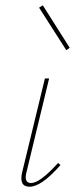

<svg xmlns="http://www.w3.org/2000/svg" viewBox="-20 -704 287 727"><path d="M231 -514 128 -675 142 -684 244 -523ZM92 3Q51 3 64 -52L150 -407H166L80 -51Q70 -11 98 -11Q131 -11 200 -87L209 -79Q137 3 92 3Z"/></svg>

Font: EauTest Thin
Style: Italic
Weight: 250
Italic angle: -12°
Designer: Christian Thalmann (Catharsis Fonts)
Version: Version 0.001;PS 000.001;hotconv 1.0.88;makeotf.lib2.5.64775